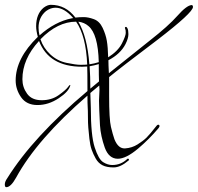

<svg xmlns="http://www.w3.org/2000/svg" viewBox="-87 -608 821 797"><path d="M-22 -274Q-22 -366 70 -455Q63 -481 63 -499Q63 -550 94 -576Q110 -588 124 -588Q186 -588 226 -535Q242 -537 260.5 -537Q279 -537 302.5 -528.5Q326 -520 339 -492.5Q352 -465 356.5 -438.5Q361 -412 362 -370Q403 -396 419 -427.5Q435 -459 435 -471.5Q435 -484 432.5 -489Q430 -494 434 -496Q438 -498 442 -490.5Q446 -483 446 -466Q446 -449 434 -425Q413 -384 363 -358Q363 -340 365 -304L534 -439Q612 -500 649.5 -542.5Q687 -585 708 -587Q714 -587 714 -579Q714 -556 567 -443Q412 -326 366 -288V-210Q366 -113 373.5 -81.5Q381 -50 388 -30Q404 10 432.5 8Q461 6 484 -8.5Q507 -23 520.5 -36Q534 -49 563 -86Q569 -93 573.5 -89Q578 -85 571 -76Q532 -30 486 9Q436 51 402 51Q365 51 348 5Q331 -43 328 -88Q324 -164 324 -190L326 -236Q326 -246 325 -253L288 -222L290 -161Q290 -46 306 3.5Q322 53 341 65Q360 77 379 77Q415 77 441 52Q444 49 447 52Q450 55 447 58Q413 87 384.5 87Q356 87 338.5 78Q321 69 310.5 50.5Q300 32 293.5 13.5Q287 -5 284 -32.5Q281 -60 279.5 -78.5Q278 -97 278 -124Q278 -151 277 -164Q276 -177 276 -211Q67 -30 -20 129Q-42 169 -61 169Q-67 169 -67 157.5Q-67 146 -57 132Q51 -41 276 -230Q276 -314 275 -332Q264 -331 254 -331Q116 -331 75 -438Q6 -363 6 -279Q6 -246 25.5 -219Q45 -192 86 -192Q127 -192 156.5 -213Q186 -234 195 -246.5Q204 -259 205 -254Q199 -228 156.5 -200Q114 -172 68.5 -172Q23 -172 0.5 -204.5Q-22 -237 -22 -274ZM275 -340Q270 -459 229 -518Q152 -518 81 -445Q93 -409 122 -382Q151 -355 189.5 -347Q228 -339 246.5 -339Q265 -339 275 -340ZM217 -533Q180 -576 143 -576Q123 -576 104 -562Q73 -536 73 -493Q73 -478 77 -461Q141 -518 211 -532Q212 -532 214 -532.5Q216 -533 217 -533ZM238 -518Q275 -457 284 -341Q304 -344 323 -350Q320 -467 280 -500Q263 -515 238 -518ZM323 -342Q304 -336 285 -333Q288 -291 288 -240L324 -270Q323 -290 323 -342Z"/></svg>

Font: Lovers Quarrel
Style: Regular
Weight: 400
Designer: Robert E. Leuschke
Foundry: Robert E. Leuschke
Version: Version 1.001